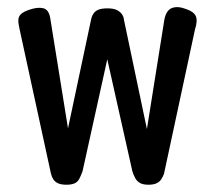

<svg xmlns="http://www.w3.org/2000/svg" viewBox="-20 -501 591 528"><path d="M163 7Q148 7 139.5 3Q131 -1 126.5 -8Q122 -15 120 -24L34 -420Q30 -437 30.5 -446.5Q31 -456 38 -462.5Q45 -469 60 -474Q83 -482 98.5 -478.5Q114 -475 118 -452L167 -148L230 -445Q232 -456 237 -463.5Q242 -471 251 -474.5Q260 -478 275 -478Q291 -478 300 -474Q309 -470 314.5 -463Q320 -456 321 -446L384 -146L432 -447Q437 -473 453 -479Q469 -485 492 -476Q513 -469 518.5 -456.5Q524 -444 516 -419L431 -23Q428 -15 423.5 -8Q419 -1 410.5 3Q402 7 388 7Q374 7 365.5 2.5Q357 -2 352 -11Q347 -20 344 -30L275 -338L207 -30Q203 -19 198.5 -10Q194 -1 185.5 3Q177 7 163 7Z"/></svg>

Font: Fredoka Condensed
Style: Regular
Weight: 400
Width: 3
Designer: Ben Nathan
Foundry: Milena B. Brandão, Ben Nathan
Version: Version 2.001